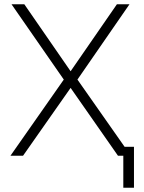

<svg xmlns="http://www.w3.org/2000/svg" viewBox="-20 -730 677 900"><path d="M558 150V0H533L311 -318L88 0H29L279 -357L34 -710H94L311 -396L528 -710H587L343 -357L564 -42H608V150Z"/></svg>

Font: Geist ExtLt
Style: Regular
Weight: 400
Designer: Basement.studio, Andrés Briganti, Mateo Zaragoza
Foundry: Basement.studio, Vercel, Andrés Briganti, Guido Ferreyra, Mateo Zaragoza
Version: Version 1.401